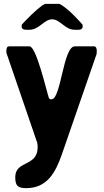

<svg xmlns="http://www.w3.org/2000/svg" viewBox="-20 -760 541 994"><path d="M59 157C59 201 71 214 116 214C225 214 268 131 300 40L480 -480C480 -482 481 -491 481 -493C481 -501 481 -520 467 -520H367C307 -520 296 -246 247 -246C241 -246 236 -246 233 -253C221 -288 168 -520 133 -520H27C14 -520 13 -505 13 -497V-487L173 -20C174 -19 175 -3 175 2C175 105 59 69 59 157ZM92 -623C92 -602 118 -606 133 -606C183 -606 208 -660 250 -660C291 -660 317 -606 365 -606C380 -606 408 -601 408 -623C408 -625 407 -632 407 -633C374 -669 341 -706 300 -733C297 -735 288 -740 287 -740H213C212 -740 203 -735 200 -733C162 -705 125 -667 93 -633C93 -632 92 -625 92 -623Z"/></svg>

Font: Asimov Print
Style: C
Weight: 500
Designer: Google
Version: Version 2.000980: 2014